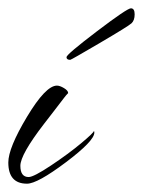

<svg xmlns="http://www.w3.org/2000/svg" viewBox="-32 -406 344 462"><path d="M195 -87Q195 -67 126.5 -15.5Q58 36 33 36Q-12 36 -12 -15Q-12 -50 33 -125Q78 -200 105 -200Q112 -200 122 -194Q132 -188 132 -182Q127 -177 122.5 -171Q118 -165 111 -156Q104 -147 94.5 -134.5Q85 -122 74 -108Q17 -34 17 -7Q17 20 37 20Q49 20 91 -8Q133 -36 163.5 -61.5Q194 -87 194 -91Q195 -90 195 -87ZM137 -262Q128 -262 128 -268.5Q128 -275 201 -330.5Q274 -386 283 -386Q292 -386 292 -371.5Q292 -357 284.5 -350Q277 -343 208 -302.5Q139 -262 137 -262Z"/></svg>

Font: Qwigley
Style: Regular
Weight: 400
Designer: Robert E. Leuschke
Foundry: Robert E. Leuschke
Version: Version 1.003